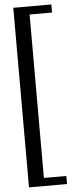

<svg xmlns="http://www.w3.org/2000/svg" viewBox="-65 -833 423 1065"><g transform="rotate(-5 147.0 -300.0)"><path d="M51.9 200V-800H263.7V-755H138.8V155H263.7V200Z"/></g></svg>

Font: Big Shoulders Stencil Text SC Thin
Style: Regular
Weight: 100
Designer: Patric King
Foundry: XO Type Co
Version: Version 2.001